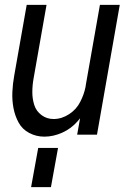

<svg xmlns="http://www.w3.org/2000/svg" viewBox="-20 -550 540 784"><path d="M161 8Q128 8 99.5 -7Q71 -22 56 -49.5Q41 -77 35 -109Q29 -141 30.5 -174.5Q32 -208 38 -241L89 -530H170L117 -229Q112 -201 112 -173.5Q112 -146 120 -121Q128 -96 149.5 -80Q171 -64 199 -64Q232 -64 262.5 -84Q293 -104 308 -135Q323 -164 329 -194L330 -199V-201L388 -530H469L376 0H295L307 -67Q302 -61 297 -55Q271 -25 234.5 -8.5Q198 8 161 8ZM107 214 136 54H217L188 214Z"/></svg>

Font: Iosevka SS08
Style: Italic
Weight: 400
Italic angle: -10°
Monospace: yes
Designer: Belleve Invis
Foundry: Belleve Invis
Version: 2.1.0; ttfautohint (v1.8.2)